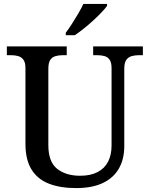

<svg xmlns="http://www.w3.org/2000/svg" viewBox="-20 -951 765 981"><path d="M369 10Q288 10 230 -12.5Q172 -35 141 -85Q110 -135 110 -217V-603Q110 -632 99.5 -646Q89 -660 72.5 -664.5Q56 -669 37 -669H15V-714H321V-669H300Q280 -669 263 -664Q246 -659 236.5 -644.5Q227 -630 227 -599V-210Q227 -124 272 -88.5Q317 -53 389 -53Q443 -53 479 -72Q515 -91 532.5 -125.5Q550 -160 550 -207V-603Q550 -632 540 -646Q530 -660 513.5 -664.5Q497 -669 477 -669H456V-714H710V-669H689Q669 -669 652 -664Q635 -659 625 -644.5Q615 -630 615 -599V-205Q615 -138 587.5 -90Q560 -42 505.5 -16Q451 10 369 10ZM316 -784Q331 -803 347.5 -829Q364 -855 380 -882Q396 -909 406 -931H527V-921Q518 -908 499 -888Q480 -868 456 -846Q432 -824 407.5 -804.5Q383 -785 362 -771H316Z"/></svg>

Font: Noto Serif Gujarati Medium
Style: Regular
Weight: 500
Version: Version 2.102